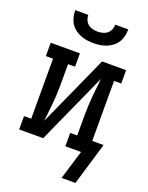

<svg xmlns="http://www.w3.org/2000/svg" viewBox="-167 -824 835 1082"><g transform="rotate(20 250.5 -282.5)"><path d="M250 -600Q230 -600 210 -603Q190 -606 171.5 -613.5Q153 -621 137 -633.5Q121 -646 110.5 -663Q100 -680 95.5 -700Q91 -720 91 -740H169Q169 -725 175 -710.5Q181 -696 192.5 -686.5Q204 -677 219.5 -673Q235 -669 250 -669Q265 -669 280.5 -673Q296 -677 307.5 -686.5Q319 -696 325 -710.5Q331 -725 331 -740H409Q409 -720 404.5 -700Q400 -680 389.5 -663Q379 -646 363 -633.5Q347 -621 328.5 -613.5Q310 -606 290 -603Q270 -600 250 -600ZM342 175 395 0H301V-80H343V-208Q343 -235 344.5 -262.5Q346 -290 348.5 -317Q351 -344 354 -371Q357 -398 360 -426L168 0H24V-80H67V-440H24V-520H199V-440H157V-312Q157 -285 155.5 -257.5Q154 -230 151.5 -203Q149 -176 146 -149Q143 -122 140 -94L332 -520H476V-440H433V-80H501L425 175Z"/></g></svg>

Font: Iosevka Curly Slab Medium
Style: Regular
Weight: 500
Monospace: yes
Designer: Belleve Invis
Foundry: Belleve Invis
Version: Version 22.1.2; ttfautohint (v1.8.4)